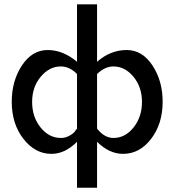

<svg xmlns="http://www.w3.org/2000/svg" viewBox="-20 -715 819 902"><path d="M35.2 -236.8Q35.2 -335 83 -407.5Q130.9 -480 204.1 -480Q275.9 -480 341.8 -424.8V-694.8H436V-424.8Q499 -480 575.2 -480Q648.4 -480 696.3 -407.5Q744.1 -335 744.1 -236.8Q744.1 -133.8 690.2 -63Q636.2 7.8 558.1 7.8Q493.2 7.8 436 -48.8V167H341.8V-48.8Q284.7 8.3 221.2 7.8Q145 7.8 90.1 -62.5Q35.2 -132.8 35.2 -236.8ZM266.1 -66.9Q287.1 -66.9 305.2 -76.9Q323.2 -86.9 327.6 -92.5Q332 -98.1 341.8 -110.8V-367.2Q306.6 -403.3 265.1 -402.8Q211.9 -402.8 171.4 -354.5Q130.9 -306.2 130.9 -236.1Q130.9 -166 170.4 -116.5Q210 -66.9 266.1 -66.9ZM436 -110.8Q470.2 -66.9 513.2 -66.9Q568.4 -66.9 607.7 -116.5Q647 -166 647 -236.1Q647 -306.2 606.9 -354.5Q566.9 -402.8 513.2 -402.8Q472.2 -402.8 436 -367.2Z"/></svg>

Font: CMU Bright
Style: SemiBold
Weight: 600
Version: Version 0.7.0